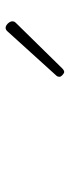

<svg xmlns="http://www.w3.org/2000/svg" viewBox="198 -1076 249 685"><g transform="rotate(-90 322.5 -733.5)"><path d="M408 -629Q404 -629 397.5 -635Q391 -641 391 -646Q391 -649 392 -652Q393 -655 397 -659L551 -829Q555 -834 558.5 -836Q562 -838 566 -838Q571 -838 576.5 -834Q582 -830 585.5 -824.5Q589 -819 589 -814Q589 -811 588 -808Q587 -805 583 -801L421 -636Q414 -629 408 -629Z"/></g></svg>

Font: Playwrite RO Thin
Style: Regular
Weight: 250
Version: Version 1.002